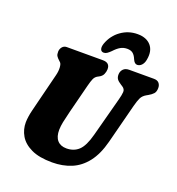

<svg xmlns="http://www.w3.org/2000/svg" viewBox="-162 -1060 1111 1202"><g transform="rotate(20 393.0 -459.0)"><path d="M508.5 -243 578 -504.5Q586.5 -535.5 587.8 -556Q589 -576.5 568.5 -589L560.5 -594Q538 -608 530 -620Q522 -632 522.5 -650.5Q523 -671 536.5 -685.5Q550 -700 576.5 -700H740.5Q763.5 -700 774.5 -687.2Q785.5 -674.5 785.5 -655Q785.5 -630 773.8 -617Q762 -604 741.5 -592.5L732.5 -587.5Q708 -574 698 -553.5Q688 -533 678.5 -496L611 -234Q588 -145 546 -91.2Q504 -37.5 446.8 -13.8Q389.5 10 319.5 10Q233 10 180 -15.2Q127 -40.5 103 -81.5Q79 -122.5 79.5 -170.5Q80.5 -207.5 91.2 -250.8Q102 -294 110 -326.5L156.5 -512.5Q163.5 -540 162 -564.2Q160.5 -588.5 152 -596.5L145.5 -602.5Q130 -616.5 124 -626.5Q118 -636.5 118.5 -655Q119 -673 130.2 -686.5Q141.5 -700 160 -700H400Q448 -700 447 -656Q446.5 -639 439.2 -622.8Q432 -606.5 412.5 -596.5L404 -592Q388 -583.5 380.2 -566Q372.5 -548.5 364.5 -517L316 -326.5Q304 -279 298.2 -250Q292.5 -221 292 -198Q291.5 -151 313 -127Q334.5 -103 374 -103Q423 -103 455.2 -133.2Q487.5 -163.5 508.5 -243ZM519.5 -819.5Q495 -819.5 475 -808Q455 -796.5 433.5 -773Q420.5 -760 410 -753Q399.5 -746 388.5 -746Q371.5 -746 366.5 -760.8Q361.5 -775.5 369.5 -799Q391 -858.5 440 -893.2Q489 -928 549 -928Q609 -928 639 -893.2Q669 -858.5 658 -799Q654.5 -775.5 641.5 -760.8Q628.5 -746 611 -746Q593 -746 581.5 -773Q572 -796.5 558 -808Q544 -819.5 519.5 -819.5Z"/></g></svg>

Font: Fraunces 144pt S100 Black
Style: Italic
Weight: 900
Italic angle: -16°
Version: Version 1.000; ttfautohint (v1.8.3)